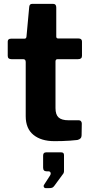

<svg xmlns="http://www.w3.org/2000/svg" viewBox="-20 -730 472 993"><path d="M278 -424Q267 -424 267 -412V-171Q267 -137 283 -122.5Q299 -108 334 -108H388Q395 -108 399 -103Q403 -98 403 -91L402 -30Q402 -11 380 -6Q362 -4 341.5 -2.5Q321 -1 300.5 -0.5Q280 0 261 0Q193 0 153 -32.5Q113 -65 113 -129V-409Q113 -424 100 -424H39Q20 -424 20 -441V-515Q20 -530 38 -530H107Q116 -530 117 -541L131 -693Q132 -710 146 -710H255Q271 -710 271 -691V-541Q271 -531 281 -531H386Q404 -531 404 -515V-441Q404 -424 384 -424ZM217 243Q210 243 207 237.5Q204 232 207 227L238 179Q244 170 241.5 163Q239 156 230 156H221Q203 156 203 137V75Q203 58 218 58H297Q311 58 311 72V156Q311 159 310 162Q309 165 308 167L261 231Q256 238 250.5 240.5Q245 243 233 243Z"/></svg>

Font: Libre Franklin
Style: Bold
Weight: 700
Designer: Pablo Impallari, Rodrigo Fuenzalida, Nhung Nguyen
Foundry: Impallari Type
Version: Version 3.000